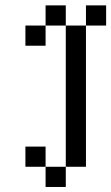

<svg xmlns="http://www.w3.org/2000/svg" viewBox="-20 -482 425 732"><path d="M230.8 -153.8H307.7V-76.9H230.8ZM230.8 -230.8H307.7V-153.8H230.8ZM230.8 -307.7H307.7V-230.8H230.8ZM230.8 -384.6H307.7V-307.7H230.8ZM153.8 -461.5H230.8V-384.6H153.8ZM76.9 -384.6H153.8V-307.7H76.9ZM307.7 -461.5H384.6V-384.6H307.7ZM230.8 -76.9H307.7V0H230.8ZM230.8 0H307.7V76.9H230.8ZM230.8 76.9H307.7V153.8H230.8ZM153.8 153.8H230.8V230.8H153.8ZM76.9 76.9H153.8V153.8H76.9Z"/></svg>

Font: Jacquarda Bastarda 9
Style: Regular
Weight: 400
Designer: Sarah Cadigan-Fried
Version: Version 1.000; ttfautohint (v1.8.4.7-5d5b)